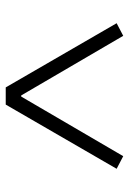

<svg xmlns="http://www.w3.org/2000/svg" viewBox="90 -863 450 670"><g transform="rotate(-90 315.0 -528.0)"><path d="M313 -679 105 -323 61 -346 285 -733H345L569 -346L525 -323L317 -679Z"/></g></svg>

Font: IBM Plex Sans JP Light
Style: Regular
Weight: 300
Designer: Mike Abbink; Paul van der Laan; Pieter van Rosmalen; Wujin Sim; Yejin Wi; Jinhee Kim; Boomi Park; Yona Kim; Kichan Ma
Foundry: Sandoll Inc.
Version: Version 1.002